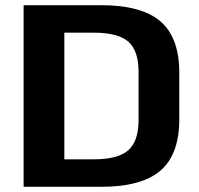

<svg xmlns="http://www.w3.org/2000/svg" viewBox="-20 -720 768 740"><path d="M71 -700H369Q526 -700 598.5 -637.5Q671 -575 671 -440V-260Q671 -125 598.5 -62.5Q526 0 369 0H71ZM195 -106H342Q435 -106 474.5 -141Q514 -176 514 -257V-443Q514 -525 474.5 -559.5Q435 -594 342 -594H195L228 -674V-25Z"/></svg>

Font: Pathway Extreme 8pt Thin 12pt
Style: Bold
Weight: 700
Version: Version 1.001;gftools[0.9.26]